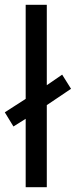

<svg xmlns="http://www.w3.org/2000/svg" viewBox="-29 -780 316 800"><path d="M78 0H166V-342L267 -410L230 -469L166 -425V-760H78V-368L-9 -312L27 -253L78 -285Z"/></svg>

Font: Noto Sans Syriac Western
Style: Regular
Weight: 400
Designer: Patrick Giasson and the Monotype Design Team
Foundry: Monotype Imaging Inc.
Version: Version 3.000